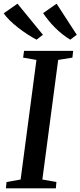

<svg xmlns="http://www.w3.org/2000/svg" viewBox="-37 -1018 435 1038"><path d="M-5 0 -1.5 -34 74.5 -47.5 160 -694 88 -706.5 93 -743H358.5L354.5 -706.5L277.5 -694L192 -47.5L268 -34L265 0ZM378 -830 343 -803.5Q321 -816.5 299.8 -833.5Q278.5 -850.5 259.5 -869.5Q240.5 -888.5 224.5 -908.5Q208.5 -928.5 196 -947L269 -998ZM195 -830 160.5 -803.5Q137.5 -815.5 111.8 -832.2Q86 -849 61.2 -868.2Q36.5 -887.5 16 -907.5Q-4.5 -927.5 -17 -946L57.5 -998Z"/></svg>

Font: Merriweather 60pt Medium
Style: Italic
Weight: 500
Italic angle: -7.8°
Version: Version 2.101